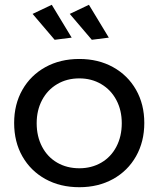

<svg xmlns="http://www.w3.org/2000/svg" viewBox="-20 -778 661 801"><path d="M582 -265Q582 -187 547.5 -126Q513 -65 451.5 -31Q390 3 311 3Q231 3 169.5 -31Q108 -65 73.5 -125.5Q39 -186 39 -265Q39 -343 73.5 -403.5Q108 -464 169.5 -498Q231 -532 311 -532Q390 -532 451.5 -498Q513 -464 547.5 -403.5Q582 -343 582 -265ZM133 -264Q133 -209 155.5 -166Q178 -123 218.5 -99.5Q259 -76 311 -76Q362 -76 402.5 -99.5Q443 -123 465.5 -166Q488 -209 488 -264Q488 -318 465.5 -360.5Q443 -403 402.5 -427Q362 -451 311 -451Q259 -451 218.5 -427Q178 -403 155.5 -360.5Q133 -318 133 -264ZM196 -758 279 -621 208 -612 116 -720ZM351 -758 434 -621 363 -612 271 -720Z"/></svg>

Font: Gontserrat
Style: Regular
Weight: 400
Designer: Julieta Ulanovsky
Foundry: Julieta Ulanovsky
Version: Version 6.001